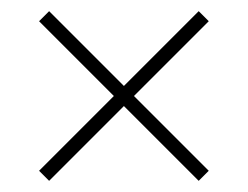

<svg xmlns="http://www.w3.org/2000/svg" viewBox="-20 -507 444 344"><path d="M68 -487 50 -469 184 -335 50 -201 68 -183 202 -317 336 -183 354 -201 220 -335 354 -469 336 -487 202 -353Z"/></svg>

Font: LT Wave Thin
Style: Regular
Weight: 100
Designer: Daniel Lyons
Version: Version 2.5 (Glyphs App)